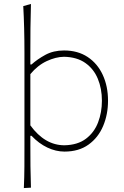

<svg xmlns="http://www.w3.org/2000/svg" viewBox="-20 -760 630 974"><path d="M101 194Q103.5 137.5 103.8 84.5Q104 31.5 104 -29V-494Q104 -621 98 -729L137 -740Q135 -678.5 134.5 -618.2Q134 -558 134 -494V-433H140Q169.5 -459.5 210.2 -481.8Q251 -504 305 -504Q374.5 -504 424.5 -471Q474.5 -438 501.2 -380.2Q528 -322.5 528 -249Q528 -179.5 503.2 -120.8Q478.5 -62 429.2 -26.5Q380 9 307 9Q263.5 9 220.2 -11.5Q177 -32 140 -71H134V-29Q134 31.5 134.5 83.5Q135 135.5 137 192ZM307 -23Q374 -24.5 416 -56.2Q458 -88 477.5 -139Q497 -190 497 -249Q497 -310.5 476.2 -360.5Q455.5 -410.5 413 -440.5Q370.5 -470.5 305 -472Q263 -471.5 217 -450Q171 -428.5 134 -384V-124Q207.5 -23 307 -23Z"/></svg>

Font: Commissioner Flair Thin
Style: Regular
Weight: 100
Designer: Kostas Bartsokas
Foundry: Kostas Bartsokas
Version: Version 1.000; ttfautohint (v1.8.3)